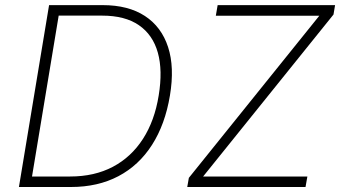

<svg xmlns="http://www.w3.org/2000/svg" viewBox="-20 -748 1360 768"><path d="M263.7 0H80.6L87.4 -42H260.7Q357.9 -42 431.4 -80.8Q504.9 -119.6 551.8 -192.4Q598.6 -265.1 614.7 -365.7Q631.3 -466.3 611.3 -537.6Q591.3 -608.9 535.6 -647.2Q480 -685.5 388.7 -685.5H192.4L199.7 -727.5H390.6Q493.2 -727.5 559.6 -684.1Q626 -640.6 652.3 -559.8Q678.7 -479 659.7 -365.7Q640.6 -250.5 588.1 -168.5Q535.6 -86.4 453.6 -43.2Q371.6 0 263.7 0ZM221.7 -727.5 101.1 0H55.7L176.3 -727.5ZM729 0 735.4 -36.6 1257.3 -685.1H843.3L850.6 -727.5H1320.3L1314 -689.9L792.5 -42H1209.5L1202.1 0Z"/></svg>

Font: Inter 17pt ExtraLight
Style: Italic
Weight: 250
Italic angle: -9.3988°
Version: Version 4.001;git-66647c0bb